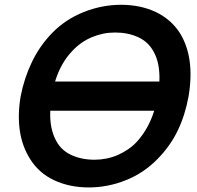

<svg xmlns="http://www.w3.org/2000/svg" viewBox="-20 -786 841 821"><path d="M786.5 -375Q772 -294.5 740.2 -228.2Q708.5 -162 654 -106.5Q594.5 -45.5 517 -15Q440.5 15.5 359.5 15.5Q277.5 15.5 211 -15.5Q145.5 -46.5 108.5 -106.5Q74 -161 64.5 -229.2Q55 -297.5 68.5 -375Q83.5 -452.5 116.8 -521.5Q150 -590.5 203 -645Q260 -703.5 338 -734.5Q416 -765.5 498 -765.5Q539 -765.5 576.2 -757.8Q613.5 -750 645.8 -734.8Q678 -719.5 704 -697Q730 -674.5 749 -645Q814 -540.5 786.5 -375ZM288.5 -567.5Q239.5 -516 215.5 -437.5H661.5Q665 -517.5 635.5 -567.5Q613 -608 569.8 -627.5Q526.5 -647 472 -647Q420.5 -647 372.5 -626.8Q324.5 -606.5 288.5 -567.5ZM567.5 -182.5Q615.5 -236.5 639.5 -312.5H195Q191.5 -235 221 -182.5Q242.5 -142.5 285.8 -122.8Q329 -103 384.5 -103Q409.5 -103 434.8 -108Q460 -113 483.5 -123.2Q507 -133.5 528.5 -148.2Q550 -163 567.5 -182.5Z"/></svg>

Font: Russisch Sans
Style: Bold Italic
Weight: 700
Italic angle: -10°
Designer: Michael Sharanda (font) & Cristiano Sobral (main changes)
Foundry: Michael Sharanda
Version: Version 2.00;September 8, 2020;FontCreator 13.0.0.2681 64-bi